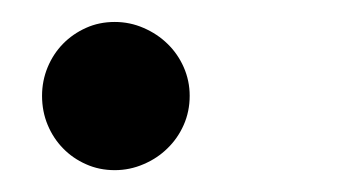

<svg xmlns="http://www.w3.org/2000/svg" viewBox="-20 -142 320 174"><path d="M151.9 -55.2Q151.9 -41 146.5 -28.8Q141.1 -16.6 131.8 -7.6Q122.6 1.5 110.1 6.8Q97.7 12.2 84 12.2Q69.8 12.2 57.9 6.8Q45.9 1.5 37.1 -7.6Q28.3 -16.6 23.2 -28.8Q18.1 -41 18.1 -55.2Q18.1 -68.8 23.2 -81.1Q28.3 -93.3 37.1 -102.3Q45.9 -111.3 57.9 -116.7Q69.8 -122.1 84 -122.1Q97.7 -122.1 110.1 -116.7Q122.6 -111.3 131.8 -102.3Q141.1 -93.3 146.5 -81.1Q151.9 -68.8 151.9 -55.2Z"/></svg>

Font: Charis SIL
Style: Italic
Weight: 400
Italic angle: -11°
Foundry: SIL International
Version: Version 4.112